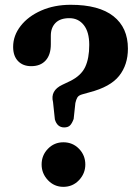

<svg xmlns="http://www.w3.org/2000/svg" viewBox="-20 -750 572 782"><path d="M196 -334Q184 -381 233.5 -404.5L266 -420Q310.5 -442 327 -477.2Q343.5 -512.5 343.5 -567Q343.5 -620 321.2 -648Q299 -676 262.5 -676Q225 -676 206 -656.5Q187 -637 187 -604.5V-569.5Q187 -527 166 -503.8Q145 -480.5 107 -480.5Q73.5 -480.5 53.5 -501.2Q33.5 -522 33.5 -559Q33.5 -605 64 -644.2Q94.5 -683.5 147.8 -707Q201 -730.5 268 -730.5Q383 -730.5 442 -684Q501 -637.5 501 -552Q501 -486 465.2 -441Q429.5 -396 344.5 -374L316 -366Q300.5 -362 295.2 -353.2Q290 -344.5 287 -330.5L280 -265.5Q273 -246.5 264.8 -238.8Q256.5 -231 241.5 -231Q213 -231 203.5 -263.5ZM238 11Q201 11 175.2 -16.2Q149.5 -43.5 149.5 -80Q149.5 -117.5 175.2 -144Q201 -170.5 238 -170.5Q276 -170.5 301.8 -144Q327.5 -117.5 327.5 -80Q327.5 -43.5 301.8 -16.2Q276 11 238 11Z"/></svg>

Font: Fraunces 9pt Soft SemiBold
Style: Regular
Weight: 600
Version: Version 1.000;[b76b70a41]